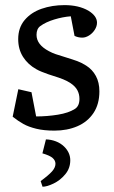

<svg xmlns="http://www.w3.org/2000/svg" viewBox="-20 -496 442 747"><path d="M136.7 -394.5Q122.1 -383.8 122.1 -360.4Q122.1 -322.3 170.4 -296.9Q183.1 -290 196.5 -285.4Q210 -280.8 234.4 -273.4Q263.2 -264.6 281 -258.1Q298.8 -251.5 315.4 -240.7Q339.4 -225.6 353 -200.4Q366.7 -175.3 366.7 -140.6Q366.7 -90.8 343.8 -56.4Q320.8 -22 281.2 -4.9Q241.7 12.2 191.9 12.2Q150.9 12.2 121.1 4.9Q91.3 -2.4 71 -13.7Q50.8 -24.9 29.3 -42L51.3 -148.9L102.5 -137.2L120.6 -43Q163.6 -43 205.3 -49.8Q247.1 -56.6 271.5 -72.3Q289.1 -83.5 289.1 -111.3Q289.1 -129.9 281 -145Q272.9 -160.2 253.9 -172.9Q241.2 -181.2 225.6 -187.5Q210 -193.8 186 -201.2Q182.1 -202.1 168.2 -207Q154.3 -211.9 142.6 -216.6Q130.9 -221.2 121.6 -226.6Q88.9 -244.6 69.8 -274.4Q50.8 -304.2 50.8 -343.8Q50.8 -388.2 75.9 -418Q101.1 -447.8 141.8 -461.9Q182.6 -476.1 231 -476.1Q286.1 -476.1 323.7 -454.6Q357.4 -434.1 357.4 -407.7Q357.4 -393.6 348.6 -379.9Q339.8 -366.2 326.4 -357.9Q313 -349.6 300.3 -349.6Q283.7 -349.6 270 -356.4L255.4 -432.6Q224.1 -430.2 191.2 -420.2Q158.2 -410.2 136.7 -394.5ZM229.5 74.2Q240.7 85 247.1 98.6Q253.4 112.3 253.4 127.4Q253.4 158.7 233.9 182.1Q214.4 205.6 188.5 218Q162.6 230.5 145.5 230.5L138.2 208.5Q168.9 186 182.4 170.9Q195.8 155.8 195.8 141.1Q195.8 128.4 184.8 118.7Q173.8 108.9 145 100.6L158.7 46.4Q179.2 46.9 197.5 54Q215.8 61 229.5 74.2Z"/></svg>

Font: Vesper Libre
Style: Regular
Weight: 400
Designer: Robert Keller & Kimya Gandhi
Foundry: Mota Italic
Version: Version 1.058